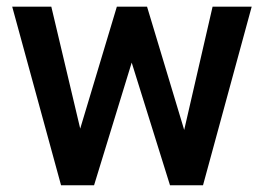

<svg xmlns="http://www.w3.org/2000/svg" viewBox="-20 -548 783 568"><path d="M524.9 -163.6 608.9 -528.3H724.6L580.6 0H482.9L369.6 -362.8L258.3 0H160.6L16.1 -528.3H131.8L217.3 -167.5L325.7 -528.3H415Z"/></svg>

Font: Shabnam Medium FD
Style: Medium-FD
Weight: 500
Foundry: DejaVu fonts team - Redesigned by Saber Rastikerdar - Based on Vazir font
Version: Version 5.0.0